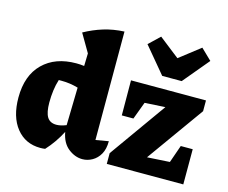

<svg xmlns="http://www.w3.org/2000/svg" viewBox="-108 -925 1292 1086"><g transform="rotate(15 538.5 -382.5)"><path d="M394 -751 393 -752H394ZM210 10Q122 10 69.5 -55.5Q17 -121 17 -234Q17 -363 89 -434Q161 -505 284 -505Q306 -505 330 -502L332 -576L270 -682Q322 -711 378.5 -728.5Q435 -746 500 -749V-114L575 -127Q575 -81 558 -51Q541 -21 513.5 -5.5Q486 10 456 10Q412 10 373 -21Q334 -52 323 -114Q306 -81 284.5 -50Q263 -19 238 8Q231 9 224 9.5Q217 10 210 10ZM193 -252Q193 -194 209.5 -167Q226 -140 264 -140Q288 -140 321 -153L326 -374Q278 -388 229 -388Q220 -388 212 -388Q202 -357 197.5 -322.5Q193 -288 193 -252ZM597 0V-63L834 -396L714 -389L676 -287H608L607 -492H1046V-429L807 -95L939 -103L975 -206H1045V0ZM771 -562 644 -714 708 -775 828 -681 949 -775 1012 -714 885 -562Z"/></g></svg>

Font: Piazzolla ExtraBold
Style: Regular
Weight: 800
Designer: Juan Pablo del Peral
Foundry: Huerta Tipografica
Version: Version 1.330